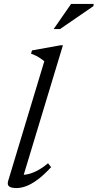

<svg xmlns="http://www.w3.org/2000/svg" viewBox="-20 -945 496 975"><path d="M205 -634Q196 -641.5 186 -648.2Q176 -655 164 -661.2Q152 -667.5 137.5 -672.5L142.5 -689L286.5 -715H299.5L95.5 -41L87.5 -57.5Q105.5 -56 128 -62Q150.5 -68 175.2 -81.8Q200 -95.5 224 -116L239.5 -96Q201.5 -55 170 -32Q138.5 -9 112.5 0.5Q86.5 10 63.5 10Q38 10 26.8 2Q15.5 -6 21.5 -26.5ZM252.5 -797.5 341 -925H455.5L454.5 -914L285 -797.5Z"/></svg>

Font: Newsreader 16pt 16pt
Style: Italic
Weight: 400
Italic angle: -17°
Version: Version 1.003